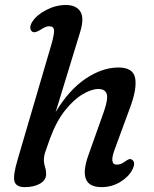

<svg xmlns="http://www.w3.org/2000/svg" viewBox="-20 -738 616 768"><path d="M509 -58.5Q493.5 -29.5 460 -9.5Q426.5 10.5 386 10.5Q288 10.5 333.5 -117L395.5 -291.5Q413 -341.5 407 -361.8Q401 -382 373 -382Q346.5 -382 311 -361.2Q275.5 -340.5 240.5 -296.8Q205.5 -253 180 -184Q166 -145 160.8 -129Q155.5 -113 155.5 -97Q155.5 -83.5 160 -70.5Q164.5 -57.5 164.5 -41.5Q164.5 -17.5 140.2 -3.5Q116 10.5 79 10.5Q45 10.5 38 -12Q31 -34.5 51 -101.5L186 -561.5Q197 -600 196.2 -616.5Q195.5 -633 176.5 -633Q168.5 -633 160.2 -629.2Q152 -625.5 140.5 -618Q132 -613 124 -610.2Q116 -607.5 109.5 -611Q101.5 -616 101.2 -627Q101 -638 109.5 -651.5Q127 -678.5 165.2 -698.2Q203.5 -718 243.5 -718Q284.5 -718 301.2 -692.2Q318 -666.5 300.5 -609.5L202.5 -289.5Q255 -377.5 321.8 -422.8Q388.5 -468 454 -468Q513.5 -468 520.8 -424.5Q528 -381 500 -307L439 -141Q416 -79.5 447 -79.5Q455 -79.5 463 -82.2Q471 -85 481.5 -93Q489.5 -98.5 495.8 -101Q502 -103.5 509 -98.5Q524 -88 509 -58.5Z"/></svg>

Font: Fraunces 9pt S100
Style: Italic
Weight: 400
Italic angle: -16°
Version: Version 1.000; ttfautohint (v1.8.3)